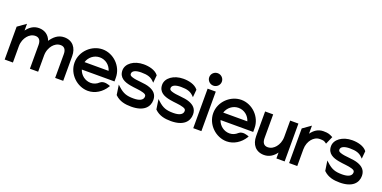

<svg xmlns="http://www.w3.org/2000/svg" viewBox="-15 -1346 4100 2059"><g transform="rotate(20 2035.0 -316.5)"><path d="M22 0H116V-186C116 -237 134 -277 157 -305C178 -330 207 -351 247 -351C290 -351 310 -320 310 -271V0H404V-186C404 -212 409 -236 417 -256C424 -275 434 -291 445 -305C466 -330 495 -351 535 -351C578 -351 598 -320 598 -271V0H690V-281C690 -376 638 -443 543 -443C472 -443 426 -399 391 -348C370 -407 321 -443 254 -443C192 -443 148 -409 116 -365V-442L22 -375Z M737 -226C737 -95 851 11 974 11C1055 11 1130 -37 1174 -109L1180 -119L1170 -123C1169 -123 1103 -152 1064 -117C1040 -94 1008 -80 974 -80C910 -80 856 -122 836 -182H1209V-224C1209 -356 1097 -462 974 -462C851 -462 737 -357 737 -226ZM836 -267C855 -327 909 -371 974 -371C1039 -371 1093 -328 1111 -267Z M1248 -324C1248 -239 1317 -212 1384 -200C1434 -190 1497 -189 1538 -175C1559 -168 1572 -161 1572 -142C1572 -99 1528 -80 1463 -80C1384 -80 1343 -94 1285 -147L1264 -166L1281 -53L1283 -51C1335 0 1401 11 1468 11C1612 11 1669 -57 1669 -137C1669 -203 1628 -235 1580 -253C1518 -277 1430 -270 1374 -290C1355 -297 1345 -303 1345 -320C1345 -355 1388 -371 1447 -371C1519 -371 1556 -358 1589 -326L1604 -311L1612 -398L1610 -401C1574 -447 1503 -462 1442 -462C1331 -462 1248 -400 1248 -324Z M1701 -324C1701 -239 1770 -212 1837 -200C1887 -190 1950 -189 1991 -175C2012 -168 2025 -161 2025 -142C2025 -99 1981 -80 1916 -80C1837 -80 1796 -94 1738 -147L1717 -166L1734 -53L1736 -51C1788 0 1854 11 1921 11C2065 11 2122 -57 2122 -137C2122 -203 2081 -235 2033 -253C1971 -277 1883 -270 1827 -290C1808 -297 1798 -303 1798 -320C1798 -355 1841 -371 1900 -371C1972 -371 2009 -358 2042 -326L2057 -311L2065 -398L2063 -401C2027 -447 1956 -462 1895 -462C1784 -462 1701 -400 1701 -324Z M2148 -573C2148 -533 2181 -502 2220 -502C2259 -502 2292 -533 2292 -573C2292 -613 2259 -644 2220 -644C2181 -644 2148 -613 2148 -573ZM2174 0H2267V-451H2174Z M2320 -226C2320 -95 2434 11 2557 11C2638 11 2713 -37 2757 -109L2763 -119L2753 -123C2752 -123 2686 -152 2647 -117C2623 -94 2591 -80 2557 -80C2493 -80 2439 -122 2419 -182H2792V-224C2792 -356 2680 -462 2557 -462C2434 -462 2320 -357 2320 -226ZM2419 -267C2438 -327 2492 -371 2557 -371C2622 -371 2676 -328 2694 -267Z M2837 -151C2837 -56 2889 11 2984 11C3046 11 3091 -23 3123 -67V0H3217V-432H3123V-246C3123 -195 3105 -155 3082 -127C3061 -102 3032 -81 2992 -81C2949 -81 2929 -112 2929 -161V-432H2837Z M3268 0H3361V-190C3361 -241 3378 -281 3401 -309C3422 -334 3451 -355 3491 -355C3535 -355 3542 -350 3559 -338L3569 -331L3608 -420L3599 -424C3572 -437 3558 -447 3499 -447C3436 -447 3393 -413 3361 -369V-461L3268 -395Z M3628 -324C3628 -239 3697 -212 3764 -200C3814 -190 3877 -189 3918 -175C3939 -168 3952 -161 3952 -142C3952 -99 3908 -80 3843 -80C3764 -80 3723 -94 3665 -147L3644 -166L3661 -53L3663 -51C3715 0 3781 11 3848 11C3992 11 4049 -57 4049 -137C4049 -203 4008 -235 3960 -253C3898 -277 3810 -270 3754 -290C3735 -297 3725 -303 3725 -320C3725 -355 3768 -371 3827 -371C3899 -371 3936 -358 3969 -326L3984 -311L3992 -398L3990 -401C3954 -447 3883 -462 3822 -462C3711 -462 3628 -400 3628 -324Z"/></g></svg>

Font: Charger Pro
Style: ExBdNar
Weight: 400
Designer: Jasper
Foundry: Cannot Into Space Fonts
Version: Version 1.09